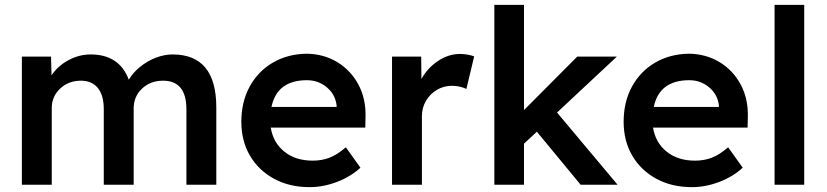

<svg xmlns="http://www.w3.org/2000/svg" viewBox="-20 -760 3403 790"><path d="M70 0V-527H190L192 -450Q217 -488 261 -512Q305 -536 353 -536Q471 -536 510 -432Q527 -461 556.5 -485Q586 -509 621 -522.5Q656 -536 690 -536Q870 -536 870 -318V0H747V-310Q747 -428 651 -428Q599 -428 564.5 -395.5Q530 -363 530 -314V0H407V-311Q407 -368 382.5 -398Q358 -428 313 -428Q262 -428 227.5 -395.5Q193 -363 193 -316V0Z M1254 10Q1171 10 1107.5 -24.5Q1044 -59 1008.5 -119.5Q973 -180 973 -259Q973 -341 1007.5 -404Q1042 -467 1103 -502.5Q1164 -538 1242 -539Q1312 -538 1367.5 -504.5Q1423 -471 1454.5 -412.5Q1486 -354 1484 -279L1483 -235H1094Q1104 -173 1150 -136Q1196 -99 1267 -99Q1304 -99 1335.5 -111Q1367 -123 1403 -154L1463 -70Q1423 -33 1366.5 -11.5Q1310 10 1254 10ZM1243 -430Q1120 -430 1097 -320H1365V-326Q1360 -371 1325 -400.5Q1290 -430 1243 -430Z M1593 0V-527H1713L1714 -435Q1739 -480 1782 -509Q1825 -538 1873 -538Q1890 -538 1905.5 -535Q1921 -532 1931 -528L1899 -394Q1887 -400 1871.5 -403.5Q1856 -407 1840 -407Q1806 -407 1778 -390.5Q1750 -374 1733 -345.5Q1716 -317 1716 -282V0Z M2014 0V-740H2136V-307L2355 -527H2518L2272 -297L2521 0H2369L2189 -218L2136 -169V0Z M2827 10Q2744 10 2680.5 -24.5Q2617 -59 2581.5 -119.5Q2546 -180 2546 -259Q2546 -341 2580.5 -404Q2615 -467 2676 -502.5Q2737 -538 2815 -539Q2885 -538 2940.5 -504.5Q2996 -471 3027.5 -412.5Q3059 -354 3057 -279L3056 -235H2667Q2677 -173 2723 -136Q2769 -99 2840 -99Q2877 -99 2908.5 -111Q2940 -123 2976 -154L3036 -70Q2996 -33 2939.5 -11.5Q2883 10 2827 10ZM2816 -430Q2693 -430 2670 -320H2938V-326Q2933 -371 2898 -400.5Q2863 -430 2816 -430Z M3167 0V-740H3289V0Z"/></svg>

Font: Readex Pro Medium
Style: Regular
Weight: 500
Designer: Bonnie Shaver-Troup, Thomas Jockin
Foundry: Lexend
Version: Version 1.204; ttfautohint (v1.8.4.7-5d5b)